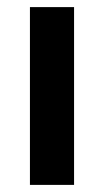

<svg xmlns="http://www.w3.org/2000/svg" viewBox="-20 -520 292 540"><path d="M188.3 0V-500H64.2V0Z"/></svg>

Font: Familjen Grotesk SemiBold
Style: Regular
Weight: 600
Designer: Anders Wikstroem, Jonas Baeckman, Matilda Gysing, Kristian Moeller
Foundry: Familjen STHLM AB
Version: Version 2.000